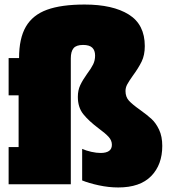

<svg xmlns="http://www.w3.org/2000/svg" viewBox="-20 -812 749 846"><path d="M342 -17V-156Q360 -148 382.5 -143Q405 -138 423 -138Q473 -138 473 -174Q473 -193 459 -208.5Q445 -224 415 -246Q371 -279 347 -309Q323 -339 323 -385Q323 -414 333.5 -436.5Q344 -459 364 -487Q382 -511 390.5 -528.5Q399 -546 399 -567Q399 -590 386.5 -602Q374 -614 346 -614Q316 -614 304 -599.5Q292 -585 292 -555V0H18V-164H62V-392H18V-556H64Q64 -643 94 -694.5Q124 -746 187 -769Q250 -792 353 -792Q477 -792 547.5 -748Q618 -704 618 -609Q618 -569 604 -540.5Q590 -512 565 -478Q548 -454 540.5 -440Q533 -426 533 -411Q533 -385 548 -368.5Q563 -352 597 -328Q629 -305 648 -287.5Q667 -270 681 -240.5Q695 -211 695 -169Q695 -86 646 -36Q597 14 501 14Q459 14 415 4.5Q371 -5 342 -17Z"/></svg>

Font: Alfa Slab One
Style: Regular
Weight: 400
Designer: JM Sole
Foundry: JM Sole
Version: Version 2.000